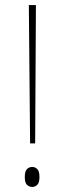

<svg xmlns="http://www.w3.org/2000/svg" viewBox="-20 -734 256 759"><path d="M99 -167 94 -714H122L119 -167ZM108 5Q95 5 86.5 -3.5Q78 -12 78 -34Q78 -57 86.5 -65.5Q95 -74 108 -74Q119 -74 127.5 -65.5Q136 -57 136 -34Q136 -12 127.5 -3.5Q119 5 108 5Z"/></svg>

Font: Noto Serif Khmer ExtraCondensed Thin
Style: Regular
Weight: 100
Width: 2
Designer: Danh Hong and the Monotype Design Team
Foundry: Monotype Imaging Inc.
Version: Version 2.004; ttfautohint (v1.8.4.7-5d5b)